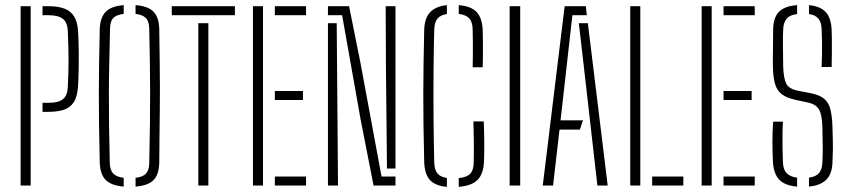

<svg xmlns="http://www.w3.org/2000/svg" viewBox="-20 -720 3296 745"><path d="M145 -286V-321H167Q207 -321 224.2 -335.2Q241.5 -349.5 243 -381Q246 -436 246 -484.8Q246 -533.5 243 -600Q241.5 -634 223.2 -647.5Q205 -661 168 -661H145V-696H168Q205.5 -696 230.2 -686.5Q255 -677 268 -655.5Q281 -634 283 -598Q285 -562.5 285.5 -523.5Q286 -484.5 285.2 -448.8Q284.5 -413 283 -388Q280.5 -346 266.5 -324Q252.5 -302 227.5 -294Q202.5 -286 167 -286ZM60 0V-696H99V0Z M460 4Q411.5 0 389.8 -22.2Q368 -44.5 367 -91Q365 -176.5 364.2 -240.5Q363.5 -304.5 363.5 -359.8Q363.5 -415 364.5 -473Q365.5 -531 367 -605Q368 -651 389.8 -673.8Q411.5 -696.5 460 -700V-666Q432.5 -663 420.2 -650.8Q408 -638.5 407 -612Q405 -530.5 403.8 -468Q402.5 -405.5 402.5 -349.2Q402.5 -293 403.2 -230.5Q404 -168 406 -86Q407 -60 419.2 -46.8Q431.5 -33.5 460 -30ZM506 4V-30Q533.5 -33 546 -46Q558.5 -59 559 -86Q561 -172 561.8 -239.2Q562.5 -306.5 562.5 -364.8Q562.5 -423 561.5 -481.8Q560.5 -540.5 559 -609Q558.5 -637 546 -650Q533.5 -663 506 -666V-700Q555.5 -696.5 576.5 -673.8Q597.5 -651 598 -605Q599 -529.5 599.8 -474.5Q600.5 -419.5 600.5 -375.8Q600.5 -332 600 -290.8Q599.5 -249.5 599 -202Q598.5 -154.5 598 -91Q597.5 -45 577 -22.5Q556.5 0 506 4Z M749.5 0V-630H788.5V0ZM646.5 -661V-696H891.5V-661Z M961.5 0V-696H1000.5V0ZM1046.5 0V-35H1167.5V0ZM1046.5 -332V-367H1155.5V-332ZM1046.5 -661V-696H1167.5V-661Z M1429.5 0 1379.5 -255 1307.5 -661H1252.5V-696H1334.5L1378.5 -477L1460.5 -35H1514.5V0ZM1252.5 0V-630H1286.5L1289.5 -259L1291.5 0ZM1514.5 -66H1481.5L1477.5 -464L1476.5 -696H1514.5Z M1714 5Q1668 1 1647.8 -22Q1627.5 -45 1626 -92Q1624 -171 1623.2 -235.2Q1622.5 -299.5 1622.5 -357.5Q1622.5 -415.5 1623.5 -474.8Q1624.5 -534 1626 -603Q1627 -648.5 1648.5 -672Q1670 -695.5 1714 -700V-665.5Q1689.5 -662 1677.8 -648.2Q1666 -634.5 1665 -606Q1663 -532 1662.2 -442.8Q1661.5 -353.5 1662.2 -261.8Q1663 -170 1665 -88Q1666 -61.5 1677 -47.5Q1688 -33.5 1714 -29.5ZM1760 5V-29Q1791.5 -32 1804.5 -45.8Q1817.5 -59.5 1818 -88Q1819 -131 1818.5 -168.2Q1818 -205.5 1817 -249H1857Q1858.5 -216 1859 -174.8Q1859.5 -133.5 1858 -93Q1856 -45.5 1833.2 -22.2Q1810.5 1 1760 5ZM1814 -459Q1814.5 -478 1814.8 -503.8Q1815 -529.5 1814.8 -556.5Q1814.5 -583.5 1814 -606Q1813.5 -634.5 1801 -648.5Q1788.5 -662.5 1760 -666V-700Q1807.5 -696.5 1829.2 -673.5Q1851 -650.5 1853 -603Q1853.5 -586 1853.8 -558Q1854 -530 1853.8 -502.5Q1853.5 -475 1853 -459Z M1957.5 0V-696H1998.5V0Z M2086 0 2171 -696H2253L2257 -661H2201L2172 -403L2155 -253H2242L2230 -217H2151L2126 0ZM2298 0 2252 -404 2226 -630H2261L2338 0Z M2425.5 0V-696H2464.5V0ZM2510.5 0V-35H2631.5V0Z M2702.5 0V-696H2741.5V0ZM2787.5 0V-35H2908.5V0ZM2787.5 -332V-367H2896.5V-332ZM2787.5 -661V-696H2908.5V-661Z M3119 4V-30.5Q3146 -34.5 3158 -48.5Q3170 -62.5 3171 -89Q3172.5 -117.5 3172.5 -146.5Q3172.5 -175.5 3171 -230Q3169.5 -275 3157.8 -295.2Q3146 -315.5 3116 -322L3069 -332Q3031.5 -340 3012.5 -355.2Q2993.5 -370.5 2986.8 -396.2Q2980 -422 2979 -461Q2978.5 -489 2979.2 -528.5Q2980 -568 2980 -604Q2980 -650.5 3001.8 -673.5Q3023.5 -696.5 3073 -700V-665.5Q3044 -662 3032 -647Q3020 -632 3019 -607Q3017.5 -582.5 3018 -540.2Q3018.5 -498 3019 -461Q3020.5 -416 3030.8 -395.5Q3041 -375 3076 -368L3123 -359Q3160 -352 3178 -336.8Q3196 -321.5 3202.2 -295.5Q3208.5 -269.5 3210 -231Q3211 -196.5 3211.5 -177.8Q3212 -159 3211.8 -140.2Q3211.5 -121.5 3210 -87Q3208 -43 3185 -21.5Q3162 0 3119 4ZM3073 4Q3024 0 3002.5 -24Q2981 -48 2979 -95Q2977.5 -126 2977.2 -167.5Q2977 -209 2980 -248H3018Q3016.5 -226 3016.2 -197Q3016 -168 3016.5 -139.2Q3017 -110.5 3018 -89Q3019 -61.5 3032.8 -47.8Q3046.5 -34 3073 -30.5ZM3168 -460Q3169 -484.5 3169.5 -506.8Q3170 -529 3169.8 -553.2Q3169.5 -577.5 3168 -608Q3167 -634.5 3155.2 -648.2Q3143.5 -662 3119 -665.5V-700Q3162.5 -696 3183.8 -673.5Q3205 -651 3207 -603Q3207.5 -591.5 3207.8 -568.2Q3208 -545 3207.8 -516.2Q3207.5 -487.5 3207 -460Z"/></svg>

Font: Big Shoulders Stencil Text SC Thin
Style: Regular
Weight: 100
Designer: Patric King
Foundry: XO Type Co
Version: Version 2.001